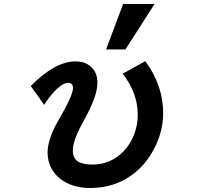

<svg xmlns="http://www.w3.org/2000/svg" viewBox="-20 -900 1040 967"><path d="M514.2 -650.9 600.1 -879.9H758.3L611.8 -650.9ZM202.6 -372.1 134.8 -466.8Q257.3 -590.8 360.8 -590.8Q403.3 -590.8 430.7 -569.8Q470.7 -540 470.7 -483.4Q470.7 -415 403.8 -295.9Q346.7 -194.8 346.7 -142.6Q346.7 -102.5 374.5 -85.4Q398.9 -71.3 446.3 -71.3Q526.9 -71.3 587.4 -124Q632.3 -163.1 655.3 -222.2Q673.8 -271 673.8 -321.3Q673.8 -431.6 597.7 -528.8L711.9 -591.8Q801.8 -469.2 801.8 -330.1Q801.8 -239.7 757.3 -152.8Q713.4 -66.9 639.2 -15.1Q550.8 46.9 434.6 46.9Q363.3 46.9 310.1 18.1Q279.3 1.5 257.3 -24.9Q219.7 -71.3 219.7 -131.8Q219.7 -201.2 277.8 -300.3Q347.7 -420.9 347.7 -456.5Q347.7 -482.9 321.3 -482.9Q303.7 -482.9 274.9 -459.5Q239.7 -430.2 202.6 -372.1Z"/></svg>

Font: BIZ UDGothic
Style: Bold
Weight: 700
Monospace: yes
Designer: TypeBank Co., Ltd.
Foundry: Morisawa Inc.
Version: Version 1.05